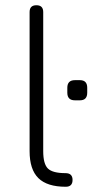

<svg xmlns="http://www.w3.org/2000/svg" viewBox="-20 -713 406 733"><path d="M231 0Q160 0 126.5 -33Q93 -66 93 -136V-667Q93 -693 119 -693Q145 -693 145 -667V-136Q145 -87 163 -69.5Q181 -52 230 -52Q257 -52 257 -26Q257 0 231 0ZM266 -330Q237 -330 237 -359V-378Q237 -407 266 -407H285Q313 -407 313 -378V-359Q313 -330 285 -330Z"/></svg>

Font: Jura
Style: Regular
Weight: 400
Designer: Daniel Johnson, Alexei Vanyashin
Foundry: Daniel Johnson
Version: Version 5.103